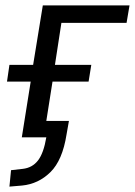

<svg xmlns="http://www.w3.org/2000/svg" viewBox="-20 -510 501 713"><path d="M15 183 21 122 65 117Q100 113 121 86Q142 59 152 0H61L94 -207H6L15 -269H103L139 -490H461L450 -425H208L184 -269H319L309 -207H175L152 -61H236L227 -10Q212 85 167.5 129Q123 173 62 179Z"/></svg>

Font: Nunito Sans 10pt SemiCondensed
Style: Italic
Weight: 400
Width: 4
Italic angle: -9°
Designer: Vernon Adams
Foundry: Vernon Adams
Version: Version 3.101;gftools[0.9.27]